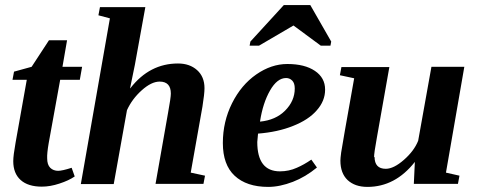

<svg xmlns="http://www.w3.org/2000/svg" viewBox="-20 -722 1872 753"><path d="M209 -52H207Q224 -52 261 -64L273 -30Q250 -14 213 -2Q177 10 144 10Q90 10 61 -16Q32 -42 32 -90Q32 -112 41 -162L85 -409H29L35 -441L104 -460L172 -564H243L225 -460H302L293 -409H216L171 -161Q164 -120 165 -101Q165 -76 177 -64Q189 -52 209 -52Z M490 -375 492 -377Q567 -473 678 -473Q724 -473 753 -447Q782 -421 782 -376Q782 -354 774 -304L728 -45L784 -33L778 -1H590L639 -279Q650 -339 650 -355Q650 -402 606 -402Q574 -402 536 -368Q498 -334 478 -290L426 0H297L411 -650L366 -662L372 -694H550L509 -468L493 -390Z M1255 -371V-370Q1255 -326 1222 -289Q1190 -252 1129 -228Q1069 -204 992 -198Q991 -188 989 -165Q989 -50 1078 -50Q1113 -50 1144 -64Q1172 -76 1201 -96L1223 -65Q1178 -28 1129 -9Q1077 11 1032 11Q947 11 900 -33Q854 -76 854 -161Q854 -245 890 -317Q926 -389 985 -430Q1044 -471 1107 -471Q1175 -471 1215 -444Q1255 -417 1255 -371ZM1000 -247V-245Q1061 -251 1098 -288Q1136 -326 1136 -375Q1136 -396 1126 -406Q1116 -416 1102 -416Q1067 -416 1039 -367Q1011 -318 1000 -247ZM959 -543 962 -559 1093 -702H1197L1279 -559L1276 -543H1238L1131 -622L996 -543Z M1447 -105 1449 -107Q1449 -60 1493 -60Q1524 -60 1564 -95Q1604 -130 1620 -170L1672 -460H1801L1729 -45L1782 -33L1776 -1H1603L1607 -87Q1530 11 1421 11Q1372 11 1343 -16Q1315 -43 1315 -92Q1315 -101 1318 -124Q1321 -146 1369 -415L1313 -427L1319 -459H1507L1458 -182Q1447 -122 1447 -105Z"/></svg>

Font: Libra Serif Modern
Style: Bold Italic
Weight: 700
Italic angle: -12°
Designer: Stefan Peev, Context Ltd
Foundry: Stefan Peev, Context Ltd
Version: Version 1.000